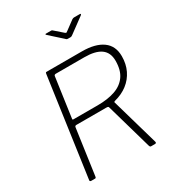

<svg xmlns="http://www.w3.org/2000/svg" viewBox="-220 -1087 1120 1220"><g transform="rotate(-30 339.5 -477.0)"><path d="M564 -13Q568 0 555 0H527Q522 0 519.5 -3Q517 -6 516 -10L420 -346Q419 -351 415.5 -353Q412 -355 402 -355H183Q172 -355 171 -343L124 -10Q123 -4 121.5 -2Q120 0 114 0H88Q82 0 79.5 -3Q77 -6 78 -10L180 -733Q181 -739 182.5 -740.5Q184 -742 189 -742H447Q545 -742 598.5 -703.5Q652 -665 652 -589Q652 -532 630 -486.5Q608 -441 568 -410Q528 -379 473 -365Q469 -364 466.5 -362Q464 -360 465 -358L564 -13ZM363 -395Q437 -395 490.5 -413.5Q544 -432 573.5 -473.5Q603 -515 603 -584Q603 -644 563 -673Q523 -702 442 -702H233Q222 -702 220 -693L179 -403Q178 -399 179.5 -397Q181 -395 185 -395H363ZM497 -949Q502 -952 505.5 -953Q509 -954 513 -954H554Q560 -954 560.5 -951Q561 -948 555 -943L446 -863Q443 -861 439 -858.5Q435 -856 429 -856H411Q404 -856 400.5 -859Q397 -862 393 -866L305 -945Q301 -949 301 -951.5Q301 -954 306 -954H343Q348 -954 350.5 -952.5Q353 -951 357 -947L412 -899Q420 -893 421.5 -894Q423 -895 432 -901Z"/></g></svg>

Font: Libre Franklin Thin
Style: Italic
Weight: 100
Italic angle: -8°
Designer: Pablo Impallari, Rodrigo Fuenzalida, Nhung Nguyen
Foundry: Impallari Type
Version: Version 3.000